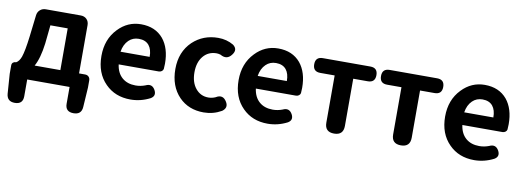

<svg xmlns="http://www.w3.org/2000/svg" viewBox="-60 -932 4048 1486"><g transform="rotate(10 1964.0 -189.5)"><path d="M92 195Q31 195 26 135L15 -20V-86Q15 -100 23.5 -108Q32 -116 45 -116H48Q72 -129 86 -167Q103 -216 117 -331L137 -501Q140 -527 158.5 -543.5Q177 -560 204 -560H343H478Q507 -560 525 -542Q543 -524 543 -495V-338V-116H590Q608 -116 619 -105Q630 -94 630 -76V-20L620 135Q616 195 554 195Q489 195 489 132V0H156V132Q156 195 92 195ZM194 -116H295H396V-280V-444H260L245 -299Q230 -180 194 -116Z M969 14Q848 14 771 -64Q690 -145 690 -280Q690 -411 771 -495Q846 -574 951 -574Q1063 -574 1126 -499Q1185 -427 1185 -306Q1185 -290 1183 -264Q1181 -253 1171 -245.5Q1161 -238 1147 -238H1091H1005H833Q842 -171 884 -135Q925 -100 989 -100Q1028 -100 1065 -114Q1114 -138 1140 -91Q1163 -48 1123 -24Q1049 14 969 14ZM830 -337H944H1059Q1059 -395 1033 -427Q1006 -460 953 -460Q906 -460 874 -429Q839 -395 830 -337Z M1544 14Q1425 14 1350 -63Q1271 -145 1271 -279.5Q1271 -414 1357 -497Q1439 -574 1557 -574Q1624 -574 1678 -542Q1720 -510 1686 -466Q1650 -417 1596 -449Q1579 -454 1565 -454Q1500 -454 1460.5 -406.5Q1421 -359 1421 -280Q1421 -201 1460 -153.5Q1499 -106 1560 -106Q1589 -106 1616 -118Q1669 -151 1701 -97Q1727 -54 1684 -23Q1619 14 1544 14Z M2047 14Q1926 14 1849 -64Q1768 -145 1768 -280Q1768 -411 1849 -495Q1924 -574 2029 -574Q2141 -574 2204 -499Q2263 -427 2263 -306Q2263 -290 2261 -264Q2259 -253 2249 -245.5Q2239 -238 2225 -238H2169H2083H1911Q1920 -171 1962 -135Q2003 -100 2067 -100Q2106 -100 2143 -114Q2192 -138 2218 -91Q2241 -48 2201 -24Q2127 14 2047 14ZM1908 -337H2022H2137Q2137 -395 2111 -427Q2084 -460 2031 -460Q1984 -460 1952 -429Q1917 -395 1908 -337Z M2567 0Q2494 0 2494 -73V-222V-444H2381Q2323 -444 2323 -502Q2323 -560 2381 -560H2567H2754Q2812 -560 2812 -502Q2812 -444 2754 -444H2640V-73Q2640 0 2567 0Z M3092 0Q3019 0 3019 -73V-222V-444H2906Q2848 -444 2848 -502Q2848 -560 2906 -560H3092H3279Q3337 -560 3337 -502Q3337 -444 3279 -444H3165V-73Q3165 0 3092 0Z M3670 14Q3549 14 3472 -64Q3391 -145 3391 -280Q3391 -411 3472 -495Q3547 -574 3652 -574Q3764 -574 3827 -499Q3886 -427 3886 -306Q3886 -290 3884 -264Q3882 -253 3872 -245.5Q3862 -238 3848 -238H3792H3706H3534Q3543 -171 3585 -135Q3626 -100 3690 -100Q3729 -100 3766 -114Q3815 -138 3841 -91Q3864 -48 3824 -24Q3750 14 3670 14ZM3531 -337H3645H3760Q3760 -395 3734 -427Q3707 -460 3654 -460Q3607 -460 3575 -429Q3540 -395 3531 -337Z"/></g></svg>

Font: GenSenRounded2 TW B
Style: Regular
Weight: 700
Version: Version 2.000;PS 2;hotconv 16.6.51;makeotf.lib2.5.65220 DEVE